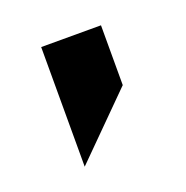

<svg xmlns="http://www.w3.org/2000/svg" viewBox="-54 -151 293 302"><g transform="rotate(-20 92.0 0.0)"><path d="M42 -100.1H142.1V0L42 100.1Z"/></g></svg>

Font: OSP-DIN
Style: DIN
Weight: 500
Width: 3
Version: Version 001.000